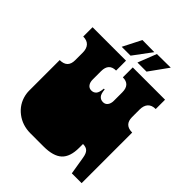

<svg xmlns="http://www.w3.org/2000/svg" viewBox="-241 -1018 1165 1165"><g transform="rotate(45 341.5 -436.0)"><path d="M36 -135Q35 -140 34 -146Q33 -152 32.5 -158.5Q32 -165 32 -171V-172Q32 -185 32 -191Q32 -197 32 -209V-260Q32 -269 32 -273.5Q32 -278 32 -282.5Q32 -287 32 -296V-297Q32 -310 32 -316Q32 -322 32 -334V-434Q99 -434 99 -500V-564Q99 -599 82 -617.5Q65 -636 32 -636V-716H319V-631Q257 -631 257 -564V-492Q257 -468 268 -453.5Q279 -439 298 -439Q317 -439 329 -452Q341 -465 344 -501H351Q354 -465 366.5 -452Q379 -439 398 -439Q417 -439 428 -453.5Q439 -468 439 -492V-564Q439 -631 377 -631V-716H654V-636Q621 -636 604 -617.5Q587 -599 587 -564V-500Q587 -434 654 -434V-334Q654 -321 654 -315Q654 -309 654 -297V-296Q654 -287 654 -282.5Q654 -278 654 -273.5Q654 -269 654 -260V0H570L551 -115Q546 -147 532.5 -160.5Q519 -174 492 -174V-141Q492 -64 454.5 -29Q417 6 333 6H221Q152 6 101 -33Q50 -72 36 -135ZM301 -875 404 -874 317 -757H241ZM423 -877 541 -878 454 -757H376Z"/></g></svg>

Font: Danfo
Style: Regular
Weight: 400
Version: Version 1.000;Glyphs 3.2 (3236)